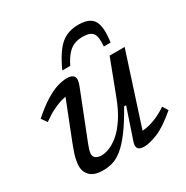

<svg xmlns="http://www.w3.org/2000/svg" viewBox="-167 -863 983 1013"><g transform="rotate(-30 324.5 -356.0)"><path d="M388 -40.5 451 -227.5H439Q395 -149.5 359.2 -102.2Q323.5 -55 293 -30.8Q262.5 -6.5 234.2 1.8Q206 10 177 10Q123 10 98.5 -13.5Q74 -37 74 -73Q74 -91.5 80.2 -118.8Q86.5 -146 106.5 -197.5L208.5 -456.5L223.5 -427Q202 -428.5 174.5 -421.2Q147 -414 115.2 -398.2Q83.5 -382.5 48.5 -357L25 -391Q80 -439.5 122.2 -464.8Q164.5 -490 196.2 -498.8Q228 -507.5 251 -507.5Q282 -507.5 292.8 -491Q303.5 -474.5 287 -434L175.5 -151Q169 -134.5 165 -120.8Q161 -107 161 -97Q161 -80 174 -71.2Q187 -62.5 208.5 -62.5Q228.5 -62.5 255.2 -72.8Q282 -83 312 -108Q342 -133 372.2 -178Q402.5 -223 428.5 -292.5L506.5 -497.5H598L449.5 -38.5L431 -68Q453.5 -65.5 481.8 -70Q510 -74.5 543.2 -88.2Q576.5 -102 611.5 -125.5L632 -93Q557.5 -29.5 507 -9.8Q456.5 10 427 10Q398.5 10 389 -2.2Q379.5 -14.5 388 -40.5ZM432.5 -655Q403.5 -655 380.8 -646Q358 -637 338.5 -615.2Q319 -593.5 299.5 -554.5H251Q280.5 -619 308.8 -655.2Q337 -691.5 369.8 -706.5Q402.5 -721.5 445 -721.5Q490 -721.5 515 -705Q540 -688.5 547 -651.8Q554 -615 545.5 -554.5H504Q509.5 -613.5 493.2 -634.2Q477 -655 432.5 -655Z"/></g></svg>

Font: Newsreader 8pt
Style: Italic
Weight: 400
Italic angle: -17°
Version: Version 1.003